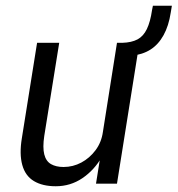

<svg xmlns="http://www.w3.org/2000/svg" viewBox="-20 -639 618 668"><path d="M174 9Q128 9 98 -9Q68 -27 57.5 -65Q47 -103 56 -158L109 -490H186L134 -166Q128 -126 134 -102Q140 -78 157.5 -68Q175 -58 201 -58Q234 -58 263 -73.5Q292 -89 312.5 -116.5Q333 -144 338 -180L387 -490H465L387 0H314L329 -94H335Q308 -47 266.5 -19Q225 9 174 9ZM437 -445 401 -472 405 -490Q438 -491 458.5 -502Q479 -513 491 -538Q503 -563 509 -604L512 -619H578L574 -595Q567 -549 549 -516.5Q531 -484 503.5 -466.5Q476 -449 437 -445Z"/></svg>

Font: Nunito Sans 10pt Condensed
Style: Italic
Weight: 400
Width: 3
Italic angle: -9°
Designer: Vernon Adams
Foundry: Vernon Adams
Version: Version 3.101;gftools[0.9.27]